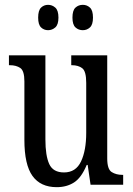

<svg xmlns="http://www.w3.org/2000/svg" viewBox="-20 -765 550 795"><path d="M215 10Q148 10 114.5 -36.5Q81 -83 81 -186V-428Q81 -472 64 -483.5Q47 -495 21 -495H17V-536H168V-188Q168 -120 184 -85.5Q200 -51 245 -51Q294 -51 315.5 -96.5Q337 -142 337 -215V-422Q337 -470 320.5 -482.5Q304 -495 278 -495H275V-536H424V-109Q424 -64 442.5 -52.5Q461 -41 486 -41H490V0H355L343 -82H339Q317 -29 286.5 -9.5Q256 10 215 10ZM323 -640Q305 -640 292.5 -651.5Q280 -663 280 -692Q280 -722 292.5 -733.5Q305 -745 323 -745Q340 -745 352.5 -733.5Q365 -722 365 -692Q365 -663 352.5 -651.5Q340 -640 323 -640ZM179 -640Q162 -640 150 -651.5Q138 -663 138 -692Q138 -722 150 -733.5Q162 -745 179 -745Q196 -745 209 -733.5Q222 -722 222 -692Q222 -663 209 -651.5Q196 -640 179 -640Z"/></svg>

Font: Noto Serif Ethiopic ExtraCondensed
Style: Regular
Weight: 400
Width: 2
Designer: Monotype Design Team
Foundry: Monotype Imaging Inc.
Version: Version 2.102; ttfautohint (v1.8.4.7-5d5b)